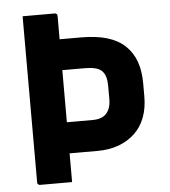

<svg xmlns="http://www.w3.org/2000/svg" viewBox="-51 -746 702 793"><g transform="rotate(-5 300.0 -350.0)"><path d="M72 -700Q106 -700 139 -700Q172 -700 205 -700Q210 -700 213 -697Q216 -694 216 -689Q216 -603 216 -517Q216 -431 216 -344.5Q216 -258 216 -172Q216 -86 216 0Q183 0 150 0Q117 0 83 0Q80 0 77.5 -1.5Q75 -3 73.5 -5Q72 -7 72 -11Q72 -84 72 -156.5Q72 -229 72 -302.5Q72 -376 72 -448.5Q72 -521 72 -594Q72 -621 72 -647Q72 -673 72 -700ZM153 -592Q190 -592 228.5 -592Q267 -592 305 -592Q368 -592 413 -578.5Q458 -565 487 -537.5Q516 -510 530 -471Q544 -432 544 -381V-326Q544 -278 529.5 -239.5Q515 -201 487 -174.5Q459 -148 420 -133.5Q381 -119 332 -119Q290 -119 248 -119Q206 -119 164 -119L153 -114V-248Q195 -248 238 -248Q281 -248 324 -248Q349 -248 365.5 -257Q382 -266 390.5 -284Q399 -302 399 -327V-381Q399 -404 394.5 -419.5Q390 -435 380 -445Q370 -455 352.5 -459.5Q335 -464 310 -464Q286 -464 262.5 -464Q239 -464 215 -464Q202 -464 189.5 -464Q177 -464 164 -464Q159 -464 156 -467Q153 -470 153 -475Q153 -505 153 -534Q153 -563 153 -592Z"/></g></svg>

Font: RecMonoLinear Nerd Font Mono
Style: Bold
Weight: 700
Monospace: yes
Version: Version 1.085; ttfautohint (v1.8.4.7-5d5b);Nerd Fonts 3.2.1